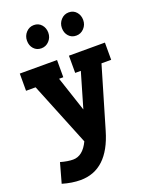

<svg xmlns="http://www.w3.org/2000/svg" viewBox="-175 -836 904 1153"><g transform="rotate(-20 277.0 -259.5)"><path d="M248 -390H221L295 -167L360 -390H324V-500H554V-390H492L377 0Q311 226 135 226Q81 226 20 208L55 82Q101 95 135 95Q197 95 235 15L71 -390H10V-500H248ZM184.5 -598Q155 -598 136.5 -618.5Q118 -639 118 -670Q118 -701 138.5 -723Q159 -745 188.5 -745Q218 -745 236.5 -724Q255 -703 255 -672.5Q255 -642 234.5 -620Q214 -598 184.5 -598ZM407.5 -598Q378 -598 359.5 -618.5Q341 -639 341 -670Q341 -701 361.5 -723Q382 -745 411.5 -745Q441 -745 459.5 -724Q478 -703 478 -672.5Q478 -642 457.5 -620Q437 -598 407.5 -598Z"/></g></svg>

Font: Cherry Swash
Style: Bold
Weight: 700
Designer: Kasatkina Nataliya
Foundry: Nataliya Kasatkina
Version: Version 1.001